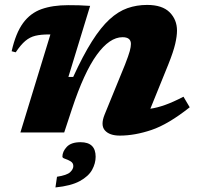

<svg xmlns="http://www.w3.org/2000/svg" viewBox="-20 -552 822 800"><path d="M45.5 -334 28.5 -338.5Q45.5 -414 76 -455.8Q106.5 -497.5 153 -514Q199.5 -530.5 264 -530.5Q290.5 -530.5 308.8 -530Q327 -529.5 355.5 -527.5L265 -231.5H285Q326 -321 363 -379.5Q400 -438 436.2 -471.2Q472.5 -504.5 511 -518Q549.5 -531.5 593 -531.5Q656 -531.5 686.8 -500.8Q717.5 -470 717.5 -424.5Q717.5 -401.5 710 -369Q702.5 -336.5 681.5 -284L606.5 -99Q635 -103 668 -114.8Q701 -126.5 744.5 -149L770.5 -105Q681 -34 611.2 -10.5Q541.5 13 479.5 13Q436 13 417 -8.8Q398 -30.5 416 -75L501 -283Q516 -321.5 520.8 -339.5Q525.5 -357.5 525.5 -369Q525.5 -397 490.5 -397Q436.5 -397 383.2 -323.5Q330 -250 280 -98.5L247.5 0H65L190 -408.5H183.5Q150.5 -408.5 127.5 -403Q104.5 -397.5 85.5 -381.5Q66.5 -365.5 45.5 -334ZM240 101Q240 79.5 258.2 60Q276.5 40.5 315.5 40.5Q378.5 40.5 378.5 101Q378.5 128.5 363.8 155.5Q349 182.5 312.5 202.5Q276 222.5 211 229L217.5 184.5Q259 178 272.2 165.5Q285.5 153 285.5 140Q285.5 127 274.2 120.2Q263 113.5 251.5 109.8Q240 106 240 101Z"/></svg>

Font: Newsreader Caption
Style: Bold Italic
Weight: 700
Italic angle: -17°
Designer: Hugues Gentile
Foundry: Production Type
Version: Version 1.001